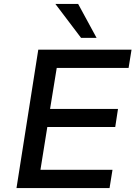

<svg xmlns="http://www.w3.org/2000/svg" viewBox="-20 -958 696 978"><path d="M64 0 175 -705H650L635 -612H269L235 -403H581L567 -311H221L186 -93H553L538 0ZM393 -765 262 -938H378L472 -765Z"/></svg>

Font: Nunito Sans 7pt SemiBold
Style: Italic
Weight: 600
Italic angle: -9°
Designer: Vernon Adams
Foundry: Vernon Adams
Version: Version 3.101;gftools[0.9.27]